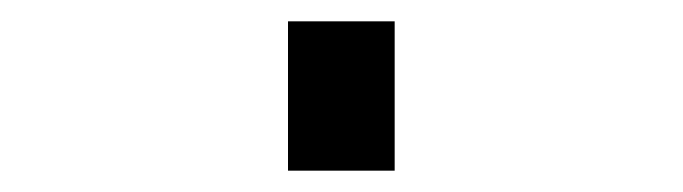

<svg xmlns="http://www.w3.org/2000/svg" viewBox="-20 60 640 180"><path d="M250 220V80H350V220Z"/></svg>

Font: Iosevka Slab Semibold Extended
Style: Regular
Weight: 600
Width: 7
Monospace: yes
Designer: Belleve Invis
Foundry: Belleve Invis
Version: Version 11.1.0; ttfautohint (v1.8.3)